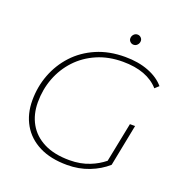

<svg xmlns="http://www.w3.org/2000/svg" viewBox="-149 -983 1071 1119"><g transform="rotate(20 387.0 -423.5)"><path d="M387 4Q285 4 214 -32Q143 -68 106 -132.5Q69 -197 69 -281Q69 -366 98 -442Q127 -518 181.5 -577Q236 -636 314.5 -670Q393 -704 492 -704Q574 -704 637.5 -679.5Q701 -655 737 -612L713 -590Q677 -631 621 -652Q565 -673 489 -673Q401 -673 329.5 -642Q258 -611 207.5 -557Q157 -503 130 -432.5Q103 -362 103 -282Q103 -207 135.5 -149.5Q168 -92 232 -59.5Q296 -27 391 -27Q460 -27 516 -50Q562 -68 602 -100L651 -345H683L632 -86Q586 -45 523 -20.5Q460 4 387 4ZM512 -787Q500 -787 491 -795.5Q482 -804 482 -816Q482 -830 491.5 -840.5Q501 -851 515 -851Q527 -851 536 -842.5Q545 -834 545 -822Q545 -808 535.5 -797.5Q526 -787 512 -787Z"/></g></svg>

Font: Montserrat Thin ExtraLight
Style: Italic
Weight: 250
Italic angle: -11.3°
Version: Version 9.000